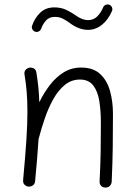

<svg xmlns="http://www.w3.org/2000/svg" viewBox="-20 -821 629 868"><path d="M84.5 -6.8Q94.2 -111.3 99.1 -185.1Q104 -258.8 104 -315.9Q104 -363.8 100.8 -403.8Q97.7 -443.8 90.8 -484.4Q88.9 -497.1 95.2 -504.6Q101.6 -512.2 110.8 -514.6Q121.6 -517.1 132.1 -512Q142.6 -506.8 144.5 -493.2Q149.9 -460 153.3 -427.2Q156.7 -394.5 157.7 -358.9Q178.7 -401.9 206.1 -437.3Q233.4 -472.7 268.3 -494.1Q303.2 -515.6 346.7 -515.6Q401.4 -515.6 432.9 -486.3Q464.4 -457 477.5 -409.2Q490.7 -361.3 490.7 -306.2Q490.7 -231 489.7 -156Q488.8 -81.1 484.9 0.5Q484.4 10.7 477.1 18.8Q469.7 26.9 457 26.9Q443.8 26.9 436.8 18.8Q429.7 10.7 430.2 0Q434.1 -73.7 435.1 -137.7Q436 -201.7 436 -266.6Q436 -319.8 429 -364Q421.9 -408.2 401.4 -434.8Q380.9 -461.4 341.3 -461.4Q302.7 -461.4 272.9 -437Q243.2 -412.6 220.9 -372.8Q198.7 -333 182.6 -285.9Q166.5 -238.8 154.8 -193.8L154.3 -192.4Q151.9 -151.9 147.9 -104.7Q144 -57.6 138.7 -1.5Q137.2 11.7 127.9 17.6Q118.7 23.4 108.4 22.5Q98.6 21.5 91.1 14.2Q83.5 6.8 84.5 -6.8ZM139.2 -677.7Q130.9 -680.2 126.5 -688.5Q122.1 -696.8 125 -704.6Q136.2 -738.3 161.1 -762.9Q186 -787.6 225.6 -787.6Q255.9 -787.6 279.5 -776.4Q303.2 -765.1 322.8 -751Q352.1 -730 377.9 -730Q402.3 -730 418.9 -746.1Q435.5 -762.2 446.3 -787.6Q449.7 -795.9 458.3 -799.3Q466.8 -802.7 474.6 -799.3Q482.9 -795.9 486.3 -787.6Q489.7 -779.3 486.3 -771Q468.8 -731 440.4 -708.5Q412.1 -686 377.9 -686Q337.4 -686 296.4 -716.3Q280.8 -728 264.6 -736.3Q248.5 -744.6 227.5 -744.6Q202.6 -744.6 188 -728.3Q173.3 -711.9 166.5 -691.9Q163.6 -683.6 155.5 -679.2Q147.5 -674.8 139.2 -677.7Z"/></svg>

Font: Mikhak-FD Light
Style: Regular
Weight: 300
Designer: Amin Abedi
Version: Version 3.2